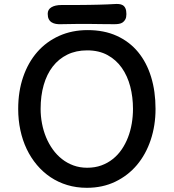

<svg xmlns="http://www.w3.org/2000/svg" viewBox="-20 -918 862 953"><path d="M70.3 0ZM70.3 -377.4Q70.3 -464.4 95 -536.1Q119.6 -607.9 164.8 -659.7Q210 -711.4 273.7 -740Q337.4 -768.6 415 -768.6Q497.1 -768.6 559.8 -740Q622.6 -711.4 665.3 -659.7Q708 -607.9 730 -536.1Q752 -464.4 752 -377.4Q752 -294.9 728 -223.4Q704.1 -151.9 659.7 -99.1Q615.2 -46.4 552.2 -16.1Q489.3 14.2 411.1 14.2Q359.4 14.2 314 0.5Q268.6 -13.2 230.7 -38.6Q192.9 -64 163.1 -99.4Q133.3 -134.8 112.5 -178.2Q91.8 -221.7 81.1 -272Q70.3 -322.3 70.3 -377.4ZM181.6 -377.4Q181.6 -340.8 188.5 -304.9Q195.3 -269 208.7 -236.6Q222.2 -204.1 241.9 -176.5Q261.7 -148.9 287.4 -128.7Q313 -108.4 344.5 -96.9Q376 -85.4 412.6 -85.4Q451.2 -85.4 482.9 -96.9Q514.6 -108.4 540 -128.7Q565.4 -148.9 584.2 -176.5Q603 -204.1 615.5 -236.6Q627.9 -269 634 -304.9Q640.1 -340.8 640.1 -377.4Q640.1 -436 626.5 -488.5Q612.8 -541 584.7 -581.1Q556.6 -621.1 513.9 -644.5Q471.2 -668 412.6 -668Q357.4 -668 314.5 -647Q271.5 -626 241.9 -587.9Q212.4 -549.8 197 -496.3Q181.6 -442.9 181.6 -377.4ZM282.2 -797.9Q269.5 -797.4 257.8 -799.3Q246.1 -801.3 236.8 -806.9Q227.5 -812.5 222.2 -822.8Q216.8 -833 216.8 -849.6Q216.8 -871.1 235.4 -882.1Q253.9 -893.1 285.2 -893.1Q303.2 -893.1 325.7 -893.1Q348.1 -893.1 372.8 -893.3Q397.5 -893.6 422.6 -893.8Q447.8 -894 470.9 -894.8Q494.1 -895.5 513.9 -896.2Q533.7 -897 547.4 -897.9Q559.1 -898.9 570.1 -897.9Q581.1 -897 589.4 -892.1Q597.7 -887.2 602.5 -876.7Q607.4 -866.2 607.4 -848.1Q607.4 -832 602.3 -822.3Q597.2 -812.5 589.1 -806.9Q581.1 -801.3 570.3 -799.6Q559.6 -797.9 548.8 -797.9Q525.4 -797.9 495.4 -798.3Q465.3 -798.8 430.9 -799.1Q396.5 -799.3 358.9 -799.1Q321.3 -798.8 282.2 -797.9Z"/></svg>

Font: Autour One
Style: Regular
Weight: 400
Version: Version 1.007; ttfautohint (v0.92) -l 24 -r 24 -G 200 -x 7 -